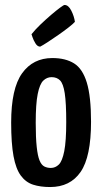

<svg xmlns="http://www.w3.org/2000/svg" viewBox="-20 -744 411 774"><path d="M182 10Q143 10 113.5 0.5Q84 -9 64 -36Q44 -63 34.5 -114.5Q25 -166 25 -250Q25 -387 69 -448.5Q113 -510 191 -510Q244 -510 278.5 -488.5Q313 -467 330 -411Q347 -355 347 -253Q347 -112 305 -51Q263 10 182 10ZM185 -67Q203 -67 217 -80.5Q231 -94 239 -134.5Q247 -175 247 -252Q247 -329 241 -368Q235 -407 222 -420Q209 -433 188 -433Q169 -433 154.5 -419Q140 -405 132 -365Q124 -325 124 -249Q124 -189 128 -152Q132 -115 139.5 -97Q147 -79 158.5 -73Q170 -67 185 -67ZM142 -556Q131 -556 123 -569Q115 -582 111 -594Q107 -606 107 -606Q123 -626 144 -646Q165 -666 186 -684Q207 -702 222 -713Q237 -724 240 -724Q256 -724 267.5 -701Q279 -678 282 -656Q275 -648 256.5 -633.5Q238 -619 215 -603Q192 -587 172 -574Q152 -561 142 -556Z"/></svg>

Font: Yanone Kaffeesatz ExtraLight Medium
Style: Regular
Weight: 500
Version: Version 2.003